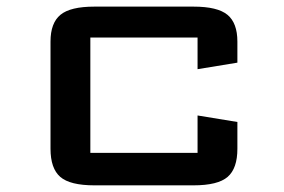

<svg xmlns="http://www.w3.org/2000/svg" viewBox="-20 -557 853 577"><path d="M693.4 -190.4V-109.9Q693.4 -50.8 664.1 -25.4Q634.8 0 561.5 0H263.7Q190.4 0 161.1 -25.4Q131.8 -50.8 131.8 -109.9V-432.1Q131.8 -487.8 161.6 -512.5Q191.4 -537.1 263.7 -537.1H561.5Q633.8 -537.1 663.6 -512.5Q693.4 -487.8 693.4 -432.1V-368.7L573.7 -349.1V-444.3H251.5V-97.7H573.7V-210Z"/></svg>

Font: Squarish Sans CT
Style: Regular
Weight: 400
Version: Version 0.9